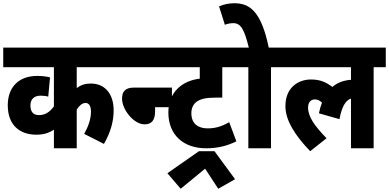

<svg xmlns="http://www.w3.org/2000/svg" viewBox="-20 -916 2403 1186"><path d="M722 -501V-622H0V-501H313V-259C290 -227 261 -205 222 -205C194 -205 168 -216 168 -265C168 -303 191 -325 230 -325C249 -325 265 -323 278 -319L289 -438C266 -444 240 -447 210 -447C94 -447 28 -376 28 -266C28 -144 101 -84 204 -84C249 -84 281 -94 313 -115V0H454V-239C469 -263 488 -280 508 -280C528 -280 542 -264 542 -226C542 -179 524 -132 500 -89L622 -27C665 -102 682 -169 682 -234C682 -340 625 -400 541 -400C506 -400 479 -391 454 -372V-501Z M709 -622V-501H1042V-622ZM938 -254H1042V-375H808C749 -375 734 -346 734 -306C734 -239 806 -148 873 -148C917 -148 938 -174 938 -228Z M1464 -501V-622H992V-501H1214V-430C1108 -418 1020 -349 1020 -221C1020 -81 1115 0 1253 0C1323 0 1382 -14 1440 -43L1396 -161C1351 -136 1313 -123 1263 -123C1206 -123 1162 -150 1162 -217C1162 -251 1176 -275 1198 -290C1224 -307 1259 -313 1317 -313H1353V-501ZM1014 154 1096 250 1247 126 1328 250 1432 191 1305 18H1209Z M1654 -501H1729V-622H1640C1593 -851 1519 -896 1427 -896C1394 -896 1362 -889 1333 -877L1369 -763C1385 -769 1403 -773 1421 -773C1470 -773 1490 -729 1517 -622H1452V-501H1514V0H1654Z M1716 -501H2148V-423C2103 -420 2065 -406 2033 -379C1992 -410 1956 -425 1900 -425C1831 -425 1743 -383 1743 -260C1743 -173 1802 -80 1896 18L1997 -62C1923 -139 1883 -194 1883 -252C1883 -280 1897 -302 1925 -302C1942 -302 1955 -295 1969 -282C1961 -262 1955 -240 1950 -216L2077 -180C2093 -267 2120 -298 2148 -307V0H2288V-501H2363V-622H1716Z"/></svg>

Font: Noto Sans Devanagari UI Condensed ExtraBold
Style: Regular
Weight: 800
Width: 3
Designer: Jelle Bosma - Monotype Design Team
Foundry: Monotype Imaging Inc.
Version: Version 2.004